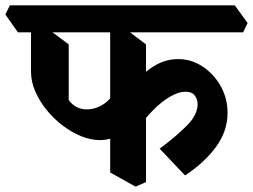

<svg xmlns="http://www.w3.org/2000/svg" viewBox="-67 -659 946 718"><path d="M307 -135Q273 -135 237 -149.5Q201 -164 167.5 -189.5Q134 -215 107.5 -247.5Q81 -280 65 -317Q49 -354 49 -390V-581L100 -560L190 -493V-285Q202 -268 219 -259Q236 -250 257 -250Q296 -250 328.5 -275.5Q361 -301 377 -347L454 -238Q433 -201 408.5 -178Q384 -155 358.5 -145Q333 -135 307 -135ZM440 39 345 -14V-581L390 -560L479 -493V22ZM625 -3 530 -103Q592 -149 632 -189.5Q672 -230 672 -269Q672 -287 661.5 -301.5Q651 -316 626 -316Q601 -316 569 -297.5Q537 -279 504.5 -246Q472 -213 443 -171L393 -284Q415 -325 446 -359.5Q477 -394 516 -416Q555 -438 599 -438Q649 -438 691 -410Q733 -382 758.5 -336.5Q784 -291 784 -237Q784 -169 741 -110Q698 -51 625 -3ZM0 -538 -47 -605 -30 -639H811L859 -573L842 -538Z"/></svg>

Font: Eczar SemiBold
Style: Regular
Weight: 600
Designer: Vaibhav Singh
Foundry: Rosetta Type Foundry
Version: Version 2.000